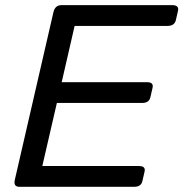

<svg xmlns="http://www.w3.org/2000/svg" viewBox="-20 -720 707 740"><path d="M55.2 0Q30.8 0 37.1 -26.9L186 -673.3Q192.4 -700.2 216.8 -700.2H644Q670.9 -700.2 666 -678.2L657.7 -642.1Q652.3 -620.1 625.5 -620.1H267.6L217.8 -403.3H546.4Q573.2 -403.3 567.9 -381.3L559.6 -345.2Q554.7 -323.2 527.8 -323.2H199.2L143.1 -80.1H515.6Q542.5 -80.1 537.1 -58.1L528.8 -22Q523.9 0 497.1 0Z"/></svg>

Font: Istok Web
Style: Italic
Weight: 400
Italic angle: -13°
Designer: Andrey V. Panov
Foundry: Andrey V. Panov
Version: Version 1.0.2g